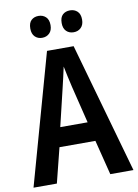

<svg xmlns="http://www.w3.org/2000/svg" viewBox="-98 -1066 744 1037"><g transform="rotate(-10 274.0 -547.5)"><path d="M421 -93 373 -284H176L128 -93H0L200 -808H346L548 -93ZM299 -594Q292 -624 285.5 -653.5Q279 -683 274 -709Q269 -684 261 -650.5Q253 -617 248 -595L199 -390H349ZM132 -942Q132 -973 147.5 -987.5Q163 -1002 187 -1002Q211 -1002 227 -987Q243 -972 243 -942Q243 -913 227 -897.5Q211 -882 187 -882Q163 -882 147.5 -897.5Q132 -913 132 -942ZM304 -942Q304 -973 319.5 -987.5Q335 -1002 360 -1002Q384 -1002 400 -987Q416 -972 416 -942Q416 -913 400 -897.5Q384 -882 360 -882Q335 -882 319.5 -897.5Q304 -913 304 -942Z"/></g></svg>

Font: Noto Sans Kannada UI Condensed SemiBold
Style: Regular
Weight: 600
Width: 3
Designer: Jelle Bosma - Monotype Design Team
Foundry: Monotype Imaging Inc.
Version: Version 2.005; ttfautohint (v1.8.4.7-5d5b)